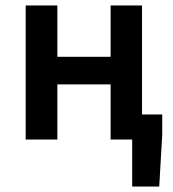

<svg xmlns="http://www.w3.org/2000/svg" viewBox="-20 -511 632 703"><path d="M464 172V0H429V-92H574V-17L563 172ZM74 0V-491H190V-303H385V-491H500V0H385V-202H190V0Z"/></svg>

Font: Source Sans 3 SemiBold
Style: Regular
Weight: 600
Designer: Paul D. Hunt
Foundry: Adobe
Version: Version 3.046;hotconv 1.0.118;makeotfexe 2.5.65603